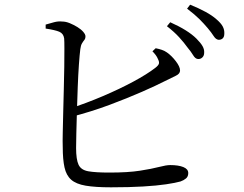

<svg xmlns="http://www.w3.org/2000/svg" viewBox="-20 -801 1040 820"><path d="M825 -549Q814 -550 805 -565Q796 -580 781 -598Q766 -619 745 -642Q724 -665 693 -689L707 -706Q745 -689 773 -671.5Q801 -654 819 -636Q837 -618 845 -604Q853 -590 852 -576Q852 -563 844 -555.5Q836 -548 825 -549ZM454 -1Q387 -1 346 -8Q305 -15 284 -33.5Q263 -52 255.5 -86Q248 -120 248 -172Q247 -195 248 -234.5Q249 -274 250 -322Q251 -370 252.5 -420.5Q254 -471 254.5 -516Q255 -561 255 -593.5Q255 -626 254 -637Q251 -658 233 -665.5Q215 -673 175 -679V-696Q192 -701 210.5 -706Q229 -711 246 -709Q261 -709 278 -702Q295 -695 310.5 -685.5Q326 -676 335.5 -665Q345 -654 345 -646Q345 -636 340 -630Q335 -624 330 -615.5Q325 -607 323 -591Q320 -568 317 -525Q314 -482 312 -429.5Q310 -377 308.5 -325Q307 -273 306 -231.5Q305 -190 305 -169Q305 -120 315.5 -97.5Q326 -75 357 -69.5Q388 -64 447 -64Q527 -64 578 -72Q629 -80 659.5 -88Q690 -96 707 -96Q742 -96 763 -87.5Q784 -79 784 -62Q784 -47 774.5 -39Q765 -31 751 -26Q730 -20 690 -14Q650 -8 591 -4.5Q532 -1 454 -1ZM274 -336Q348 -360 419.5 -390.5Q491 -421 549.5 -452.5Q608 -484 643 -511Q656 -521 658.5 -528.5Q661 -536 655 -548Q651 -558 644.5 -566.5Q638 -575 631 -582L645 -595Q660 -592 671.5 -588Q683 -584 693 -577Q713 -563 731 -539.5Q749 -516 749 -500Q749 -486 731 -477.5Q713 -469 685 -455Q648 -436 586.5 -409Q525 -382 447.5 -353Q370 -324 281 -301ZM914 -631Q902 -632 892.5 -647Q883 -662 867 -681Q851 -700 831.5 -719.5Q812 -739 779 -764L792 -781Q829 -766 857.5 -750.5Q886 -735 904 -719Q924 -702 931.5 -687.5Q939 -673 938 -657Q938 -644 931.5 -637.5Q925 -631 914 -631Z"/></svg>

Font: Noto Serif KR
Style: Regular
Weight: 400
Designer: Ryoko NISHIZUKA  (kana & ideographs); Frank Grießhammer (Latin, Greek & Cyrillic); Wenlong ZHANG  (bopomofo); Sandoll Co
Foundry: Adobe
Version: Version 2.003-H1;hotconv 1.1.1;makeotfexe 2.6.0